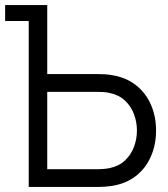

<svg xmlns="http://www.w3.org/2000/svg" viewBox="-27 -740 665 760"><path d="M364.7 0H86.7V-657H-6.7V-720H160V-446.7H364.7Q375 -446.7 388.3 -445.9Q401.7 -445.2 415.3 -442.7Q471.3 -434 510.6 -403.3Q549.8 -372.7 570.2 -326.1Q590.7 -279.5 590.7 -223.3Q590.7 -167.2 570.3 -120.6Q550 -74 510.8 -43.3Q471.5 -12.7 415.3 -4Q401.7 -2 388.4 -1Q375.2 0 364.7 0ZM160 -376.3V-70.3H362.7Q371.8 -70.3 383.8 -71.3Q395.8 -72.3 407.3 -74.7Q444.2 -82.5 468 -105.1Q491.8 -127.7 503.4 -158.8Q515 -189.8 515 -223.3Q515 -256.8 503.4 -287.9Q491.8 -319 468 -341.6Q444.2 -364.2 407.3 -372Q395.8 -374.7 383.8 -375.5Q371.8 -376.3 362.7 -376.3Z"/></svg>

Font: Manrope Variable Light
Style: Regular
Weight: 200
Designer: Mikhail Sharanda
Foundry: Mikhail Sharanda
Version: Version 4.505